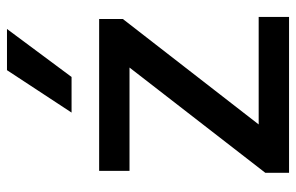

<svg xmlns="http://www.w3.org/2000/svg" viewBox="-169 -679 848 550"><g transform="rotate(-90 255.0 -404.0)"><path d="M173.5 -87H481.5V0H35V-68L336.5 -457H40.5V-544H475.5V-476ZM207.5 -623 329 -808H447L309.5 -623Z"/></g></svg>

Font: Encode Sans Semi Expanded Medium
Style: Regular
Weight: 500
Width: 6
Designer: Multiple Designers
Foundry: Impallari Type
Version: Version 2.000